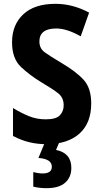

<svg xmlns="http://www.w3.org/2000/svg" viewBox="-20 -744 540 1004"><path d="M222 10Q333 10 395 -45Q457 -100 457 -203Q457 -283 417.5 -326.5Q378 -370 298 -417Q242 -450 214 -470.5Q186 -491 186 -527Q186 -595 274 -595Q330 -595 402 -554L446 -678Q360 -724 270 -724Q160 -724 101.5 -669Q43 -614 43 -523Q43 -438 89.5 -394Q136 -350 199 -312Q257 -278 285 -255.5Q313 -233 313 -193Q313 -163 293.5 -141.5Q274 -120 219 -120Q172 -120 131.5 -136.5Q91 -153 48 -179V-33Q92 -10 134.5 0Q177 10 222 10ZM224 240Q288 240 320.5 211.5Q353 183 353 134Q353 56 273 40L290 0H215L181 82Q251 87 251 128Q251 163 203 163Q181 163 154 156V232Q186 240 224 240Z"/></svg>

Font: Noto Sans Mono Condensed Extra
Style: Regular
Weight: 800
Width: 3
Designer: Monotype Design Team
Foundry: Monotype Imaging Inc.
Version: Version 1.900